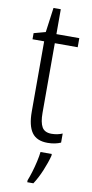

<svg xmlns="http://www.w3.org/2000/svg" viewBox="-97 -698 461 958"><g transform="rotate(10 133.0 -218.5)"><path d="M192 -38Q207 -38 221.5 -41Q236 -44 247 -49V-3Q234 3 217 6.5Q200 10 180 10Q125 10 100.5 -24.5Q76 -59 76 -130V-486H17V-517L76 -533L93 -658H130V-532H246V-486H130V-133Q130 -85 143.5 -61.5Q157 -38 192 -38ZM211 70Q202 105 184.5 147Q167 189 146 221H115V211Q122 194 130.5 166.5Q139 139 145.5 110Q152 81 154 61H211Z"/></g></svg>

Font: Noto Sans Tamil Condensed Light
Style: Regular
Weight: 300
Width: 3
Designer: Jelle Bosma - Monotype Design Team
Foundry: Monotype Imaging Inc.
Version: Version 2.004; ttfautohint (v1.8.4.7-5d5b)